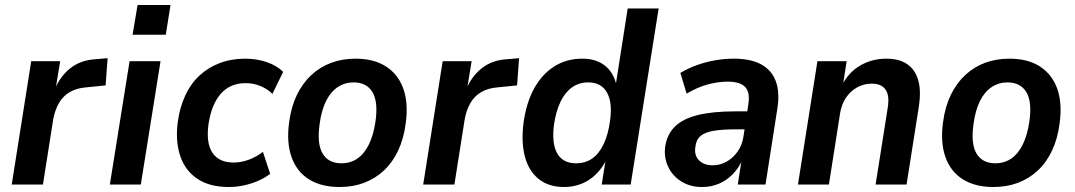

<svg xmlns="http://www.w3.org/2000/svg" viewBox="-20 -739 4307 769"><path d="M27 0 105 -494H221L202 -378H198Q220 -433 262 -466Q304 -499 365 -502L411 -506L403 -397L324 -389Q287 -386 260 -370.5Q233 -355 216.5 -327Q200 -299 193 -260L152 0Z M511 -600 531 -719H663L644 -600ZM420 0 499 -494H623L544 0Z M896 10Q820 10 771 -22.5Q722 -55 702 -114Q682 -173 692 -250Q700 -309 722 -356.5Q744 -404 779 -436.5Q814 -469 860.5 -486.5Q907 -504 962 -504Q1010 -504 1050.5 -489.5Q1091 -475 1114 -451L1071 -363Q1051 -383 1023 -394.5Q995 -406 964 -406Q932 -406 907 -395Q882 -384 863.5 -362.5Q845 -341 833 -311Q821 -281 815 -241Q805 -166 831 -127Q857 -88 916 -88Q946 -88 977 -99.5Q1008 -111 1033 -131L1062 -43Q1042 -27 1014.5 -15Q987 -3 957 3.5Q927 10 896 10Z M1340 10Q1266 10 1217 -21Q1168 -52 1147.5 -110.5Q1127 -169 1138 -249Q1146 -311 1169 -358.5Q1192 -406 1227 -438.5Q1262 -471 1306.5 -487.5Q1351 -504 1404 -504Q1478 -504 1526.5 -472.5Q1575 -441 1595.5 -383.5Q1616 -326 1605 -245Q1597 -183 1574.5 -135.5Q1552 -88 1517 -55.5Q1482 -23 1437.5 -6.5Q1393 10 1340 10ZM1347 -85Q1384 -85 1411.5 -104Q1439 -123 1457.5 -160.5Q1476 -198 1484 -253Q1495 -332 1471.5 -370.5Q1448 -409 1396 -409Q1361 -409 1332.5 -390Q1304 -371 1285.5 -333.5Q1267 -296 1260 -241Q1249 -162 1272.5 -123.5Q1296 -85 1347 -85Z M1675 0 1753 -494H1869L1850 -378H1846Q1868 -433 1910 -466Q1952 -499 2013 -502L2059 -506L2051 -397L1972 -389Q1935 -386 1908 -370.5Q1881 -355 1864.5 -327Q1848 -299 1841 -260L1800 0Z M2239 10Q2177 10 2137 -22.5Q2097 -55 2082 -113Q2067 -171 2077 -248Q2088 -328 2119.5 -385Q2151 -442 2200 -473Q2249 -504 2312 -504Q2368 -504 2403 -476Q2438 -448 2449 -398H2446L2494 -705H2618L2506 0H2390L2406 -100H2409Q2392 -65 2366 -40Q2340 -15 2308 -2.5Q2276 10 2239 10ZM2287 -85Q2325 -85 2352.5 -104.5Q2380 -124 2398 -162.5Q2416 -201 2423 -253Q2434 -328 2411 -368.5Q2388 -409 2336 -409Q2299 -409 2271 -389Q2243 -369 2225 -331.5Q2207 -294 2199 -241Q2189 -165 2211.5 -125Q2234 -85 2287 -85Z M2792 10Q2744 10 2709 -12Q2674 -34 2656.5 -70.5Q2639 -107 2644 -150Q2651 -200 2682.5 -231.5Q2714 -263 2774 -278Q2834 -293 2925 -293H2987L2977 -221H2928Q2872 -221 2837.5 -215Q2803 -209 2785.5 -194Q2768 -179 2765 -150Q2760 -117 2779.5 -97Q2799 -77 2835 -77Q2863 -77 2889 -91Q2915 -105 2934 -131.5Q2953 -158 2958 -194L2977 -320Q2985 -368 2965 -390Q2945 -412 2894 -412Q2857 -412 2815.5 -401Q2774 -390 2730 -364L2705 -447Q2737 -466 2772 -478.5Q2807 -491 2844.5 -497.5Q2882 -504 2919 -504Q2987 -504 3029 -481Q3071 -458 3087.5 -413Q3104 -368 3093 -301L3046 0H2935L2951 -103H2955Q2940 -67 2915 -41.5Q2890 -16 2859 -3Q2828 10 2792 10Z M3176 0 3254 -494H3371L3356 -397H3352Q3379 -450 3426 -477Q3473 -504 3530 -504Q3581 -504 3613 -482.5Q3645 -461 3657.5 -418.5Q3670 -376 3660 -311L3611 0H3487L3535 -304Q3541 -339 3535.5 -360.5Q3530 -382 3514 -393Q3498 -404 3472 -404Q3440 -404 3413 -389Q3386 -374 3368.5 -348Q3351 -322 3345 -287L3300 0Z M3959 10Q3885 10 3836 -21Q3787 -52 3766.5 -110.5Q3746 -169 3757 -249Q3765 -311 3788 -358.5Q3811 -406 3846 -438.5Q3881 -471 3925.5 -487.5Q3970 -504 4023 -504Q4097 -504 4145.5 -472.5Q4194 -441 4214.5 -383.5Q4235 -326 4224 -245Q4216 -183 4193.5 -135.5Q4171 -88 4136 -55.5Q4101 -23 4056.5 -6.5Q4012 10 3959 10ZM3966 -85Q4003 -85 4030.5 -104Q4058 -123 4076.5 -160.5Q4095 -198 4103 -253Q4114 -332 4090.5 -370.5Q4067 -409 4015 -409Q3980 -409 3951.5 -390Q3923 -371 3904.5 -333.5Q3886 -296 3879 -241Q3868 -162 3891.5 -123.5Q3915 -85 3966 -85Z"/></svg>

Font: Nunito Sans 10pt SemiCondensed
Style: Bold Italic
Weight: 700
Width: 4
Italic angle: -9°
Designer: Vernon Adams
Foundry: Vernon Adams
Version: Version 3.101;gftools[0.9.27]